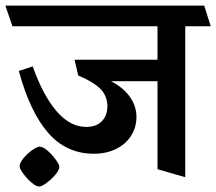

<svg xmlns="http://www.w3.org/2000/svg" viewBox="-45 -600 792 703"><path d="M23.9 -340.3 74.7 -356.9Q112.3 -251 161.9 -193.1Q211.4 -135.3 270.5 -135.3Q307.6 -135.3 327.9 -156.2Q348.1 -177.2 348.1 -210Q348.1 -249.5 322 -275.1Q295.9 -300.8 241.2 -323.7L228 -381.3H531.7V-503.9H0.5L-25.4 -579.6H702.6L726.6 -503.9H633.3V48.8L531.7 19.5V-302.7H361.3Q406.7 -279.3 430.7 -245.1Q454.6 -210.9 454.6 -172.9Q454.6 -132.8 434.3 -101.8Q414.1 -70.8 378.7 -54Q343.3 -37.1 298.8 -37.1Q197.8 -37.1 131.1 -113.8Q64.5 -190.4 23.9 -340.3ZM172.4 10.3Q172.4 22 158 39.3Q143.6 56.6 125.5 69.8Q107.4 83 98.1 83Q87.4 83 70.6 68.6Q53.7 54.2 40.3 35.9Q26.9 17.6 26.9 9.3Q26.9 -3.4 40.8 -20.5Q54.7 -37.6 72.8 -50.3Q90.8 -63 100.1 -63Q112.3 -63 129.2 -48.3Q146 -33.7 159.2 -15.4Q172.4 2.9 172.4 10.3Z"/></svg>

Font: Vesper Libre Medium
Style: Regular
Weight: 500
Designer: Robert Keller & Kimya Gandhi
Foundry: Mota Italic
Version: Version 1.058